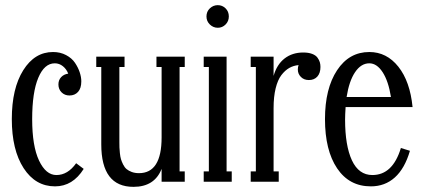

<svg xmlns="http://www.w3.org/2000/svg" viewBox="-20 -706 1641 746"><path d="M275.9 -71.8 305.2 -49.8Q262.7 18.1 193.8 18.1Q117.7 18.1 71.8 -52.7Q25.9 -123.5 25.9 -243.2Q25.9 -362.3 70.3 -433.1Q114.7 -503.9 186 -503.9Q214.4 -503.9 236.8 -491.9Q259.3 -480 271.5 -461.7Q283.7 -443.4 289.8 -424.8Q295.9 -406.2 295.9 -390.1Q295.9 -362.8 283.2 -348.9Q270.5 -335 250 -335Q231.4 -335 219.2 -347.2Q207 -359.4 207 -377.9Q207 -395 217.5 -406.2Q228 -417.5 245.1 -419.9Q238.3 -437.5 224.4 -448.7Q210.4 -460 192.9 -460Q152.3 -460 128.7 -403.6Q105 -347.2 105 -243.2Q105 -138.7 131.6 -82.3Q158.2 -25.9 199.2 -25.9Q243.2 -25.9 275.9 -71.8Z M697.8 -485.8V-445.8H677.7V-40H697.8V0H607.9V-49.8Q580.6 20 498.5 20Q373.5 20 373.5 -145V-445.8H354V-485.8H463.9V-445.8H443.8V-153.8Q443.8 -140.6 444.1 -133.1Q444.3 -125.5 445.8 -111.1Q447.3 -96.7 450 -87.6Q452.6 -78.6 458.3 -67.1Q463.9 -55.7 471.7 -49.1Q479.5 -42.5 491.9 -37.8Q504.4 -33.2 520 -33.2Q607.9 -33.2 607.9 -171.9V-445.8H587.9V-485.8Z M782.2 -642.1Q782.2 -661.1 795.4 -673.6Q808.6 -686 826.2 -686Q843.8 -686 856.4 -673.6Q869.1 -661.1 869.1 -642.1Q869.1 -623.5 856.4 -610.8Q843.8 -598.1 826.2 -598.1Q808.6 -598.1 795.4 -610.8Q782.2 -623.5 782.2 -642.1ZM880.4 0H771.5V-40H791.5V-445.8H771.5V-485.8H860.4V-40H880.4Z M1158.2 -502Q1178.7 -502 1192.9 -496.6Q1207 -491.2 1213.6 -481.9Q1220.2 -472.7 1222.7 -464.1Q1225.1 -455.6 1225.1 -445.8Q1225.1 -421.9 1212.9 -408.4Q1200.7 -395 1180.2 -395Q1161.1 -395 1149.2 -407Q1137.2 -418.9 1137.2 -436Q1137.2 -445.8 1140.1 -453.1Q1120.1 -451.2 1103.8 -441.9Q1087.4 -432.6 1073.2 -414.1Q1059.1 -395.5 1051 -362.8Q1043 -330.1 1043 -286.1V-40H1063V0H954.1V-40H974.1V-445.8H954.1V-485.8H1043V-411.1Q1055.7 -455.6 1085.7 -478.8Q1115.7 -502 1158.2 -502Z M1426.8 -25.9Q1505.9 -25.9 1537.6 -130.9L1572.8 -120.1Q1552.7 -51.3 1514.2 -16.6Q1475.6 18.1 1420.9 18.1Q1336.9 18.1 1289.8 -52Q1242.7 -122.1 1242.7 -243.2Q1242.7 -361.8 1289.6 -432.9Q1336.4 -503.9 1415 -503.9Q1482.4 -503.9 1527.8 -446.8Q1573.2 -389.6 1583 -290H1322.8Q1320.8 -259.8 1320.8 -241.2Q1320.8 -140.1 1347.4 -83Q1374 -25.9 1426.8 -25.9ZM1415 -460Q1382.8 -460 1359.6 -425.5Q1336.4 -391.1 1326.7 -329.1H1499Q1489.3 -390.6 1466.8 -425.3Q1444.3 -460 1415 -460Z"/></svg>

Font: Margherita
Style: Regular
Weight: 400
Designer: James Puckett
Foundry: Dunwich Type Founders
Version: Version 1.008;hotconv 1.0.109;makeotfexe 2.5.65596